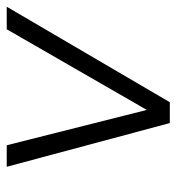

<svg xmlns="http://www.w3.org/2000/svg" viewBox="3 -528 525 571"><g transform="rotate(-90 265.5 -242.5)"><path d="M185 0 55 -485H119L232 -37H206L464 -485H531L247 0Z"/></g></svg>

Font: Nunito Sans 12pt Light
Style: Italic
Weight: 300
Italic angle: -9°
Designer: Vernon Adams
Foundry: Vernon Adams
Version: Version 3.101;gftools[0.9.27]